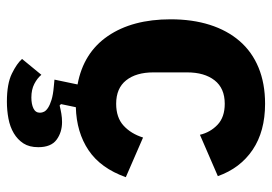

<svg xmlns="http://www.w3.org/2000/svg" viewBox="-136 -441 789 557"><g transform="rotate(90 258.5 -162.5)"><path d="M281 -537Q361 -537 414.5 -501Q468 -465 491 -400L371 -348Q364 -378 342 -399Q320 -420 281 -420Q236 -420 213 -390.5Q190 -361 190 -311V-213Q190 -163 213 -134Q236 -105 281 -105Q321 -105 344.5 -126.5Q368 -148 379 -183L494 -133Q468 -60 416 -25Q364 10 291 12L282 55L286 59Q298 56 310 54Q322 52 334 52Q364 52 385.5 68Q407 84 407 121Q407 147 396 164Q385 181 366.5 192Q348 203 324 207.5Q300 212 275 212Q223 212 193.5 197.5Q164 183 151 168L197 112Q207 124 223.5 132.5Q240 141 263 141Q282 141 294.5 135Q307 129 307 116Q307 110 304 104Q301 98 292.5 92.5Q284 87 269.5 82.5Q255 78 232 76L211 74L225 7Q133 -10 84.5 -81Q36 -152 36 -263Q36 -326 52 -376.5Q68 -427 99 -463Q130 -499 176 -518Q222 -537 281 -537Z"/></g></svg>

Font: IBM Plex Sans Devanagari
Style: Bold
Weight: 700
Designer: Mike Abbink, Paul van der Laan, Pieter van Rosmalen, Erin McLaughlin
Foundry: Bold Monday
Version: Version 1.1